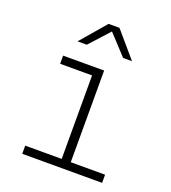

<svg xmlns="http://www.w3.org/2000/svg" viewBox="-142 -890 884 994"><g transform="rotate(20 300.0 -392.5)"><path d="M95 0V-45H296V-505H120V-550H346V-45H535V0ZM165 -645 285 -785H345L465 -645H416L315 -754L216 -645Z"/></g></svg>

Font: NKDuy Mono Thin
Style: Regular
Weight: 100
Monospace: yes
Designer: NKDuy
Foundry: NKDuy
Version: Version 2.251; ttfautohint (v1.8.4.7-5d5b)